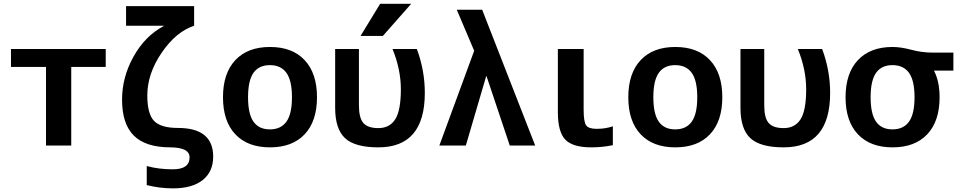

<svg xmlns="http://www.w3.org/2000/svg" viewBox="-20 -783 5168 1033"><path d="M363.3 -422.9V0H227.5V-422.9H39.1V-519.5H548.8V-422.9Z M1000 63.5Q1000 10.7 897.5 9.8Q763.7 9.8 700.2 -53.2Q636.7 -116.2 636.7 -247.1Q636.7 -368.2 698.7 -479Q760.7 -589.8 860.4 -642.6V-644.5H658.2V-750H1024.4V-644.5Q926.8 -612.3 849.6 -499Q772.5 -385.7 772.5 -269.5Q772.5 -170.9 808.6 -132.8Q844.7 -94.7 936.5 -94.7Q1127 -94.7 1127 59.6Q1127 140.6 1070.8 185.5Q1014.6 230.5 910.2 230.5Q840.8 230.5 769.5 212.9V110.4Q835 127.9 907.2 127.9Q1000 128.9 1000 63.5Z M1246.1 -459.5Q1312.5 -530.3 1432.6 -530.3Q1552.7 -530.3 1619.1 -459.5Q1685.5 -388.7 1685.5 -259.8Q1685.5 -130.9 1619.1 -60.5Q1552.7 9.8 1432.6 9.8Q1312.5 9.8 1246.1 -60.5Q1179.7 -130.9 1179.7 -259.8Q1179.7 -388.7 1246.1 -459.5ZM1343.8 -128.4Q1373 -86.9 1432.1 -86.9Q1491.2 -86.9 1521 -128.4Q1550.8 -169.9 1550.8 -259.8Q1550.8 -349.6 1521 -391.1Q1491.2 -432.6 1432.1 -432.6Q1373 -432.6 1343.8 -391.1Q1314.5 -349.6 1314.5 -259.8Q1314.5 -169.9 1343.8 -128.4Z M2265.6 -283.2Q2265.6 9.8 2015.6 9.8Q1889.6 9.8 1836.4 -39.6Q1783.2 -88.9 1783.2 -203.1V-519.5H1911.1V-216.8Q1911.1 -148.4 1935.1 -121.1Q1959 -93.8 2015.6 -93.8Q2076.2 -93.8 2106.4 -141.1Q2136.7 -188.5 2136.7 -302.7Q2136.7 -409.2 2091.8 -519.5H2222.7Q2265.6 -404.3 2265.6 -283.2ZM2192.4 -762.7 2040 -589.8H1919.9L2025.4 -762.7Z M2595.7 -373 2486.3 0H2343.8L2531.2 -509.8L2437.5 -730.5H2574.2L2859.4 0H2722.7L2597.7 -373Z M3120.1 -519.5V-193.4Q3120.1 -127.9 3133.3 -108.9Q3146.5 -89.8 3190.4 -89.8Q3237.3 -89.8 3277.3 -103.5V-2Q3221.7 9.8 3161.1 9.8Q3061.5 9.8 3021.5 -31.7Q2981.4 -73.2 2981.4 -179.7V-519.5Z M3426.8 -459.5Q3493.2 -530.3 3613.3 -530.3Q3733.4 -530.3 3799.8 -459.5Q3866.2 -388.7 3866.2 -259.8Q3866.2 -130.9 3799.8 -60.5Q3733.4 9.8 3613.3 9.8Q3493.2 9.8 3426.8 -60.5Q3360.4 -130.9 3360.4 -259.8Q3360.4 -388.7 3426.8 -459.5ZM3524.4 -128.4Q3553.7 -86.9 3612.8 -86.9Q3671.9 -86.9 3701.7 -128.4Q3731.4 -169.9 3731.4 -259.8Q3731.4 -349.6 3701.7 -391.1Q3671.9 -432.6 3612.8 -432.6Q3553.7 -432.6 3524.4 -391.1Q3495.1 -349.6 3495.1 -259.8Q3495.1 -169.9 3524.4 -128.4Z M4446.3 -283.2Q4446.3 9.8 4196.3 9.8Q4070.3 9.8 4017.1 -39.6Q3963.9 -88.9 3963.9 -203.1V-519.5H4091.8V-216.8Q4091.8 -148.4 4115.7 -121.1Q4139.6 -93.8 4196.3 -93.8Q4256.8 -93.8 4287.1 -141.1Q4317.4 -188.5 4317.4 -302.7Q4317.4 -409.2 4272.5 -519.5H4403.3Q4446.3 -404.3 4446.3 -283.2Z M4782.2 -530.3Q4826.2 -530.3 4883.3 -515.1Q4940.4 -500 4997.1 -500H5109.4V-403.3H5004.9Q5035.2 -344.7 5035.2 -259.8Q5035.2 -130.9 4968.8 -60.5Q4902.3 9.8 4782.2 9.8Q4662.1 9.8 4595.7 -60.5Q4529.3 -130.9 4529.3 -259.8Q4529.3 -388.7 4595.7 -459.5Q4662.1 -530.3 4782.2 -530.3ZM4693.4 -128.4Q4722.7 -86.9 4781.7 -86.9Q4840.8 -86.9 4870.6 -128.4Q4900.4 -169.9 4900.4 -259.8Q4900.4 -349.6 4870.6 -391.1Q4840.8 -432.6 4781.7 -432.6Q4722.7 -432.6 4693.4 -391.1Q4664.1 -349.6 4664.1 -259.8Q4664.1 -169.9 4693.4 -128.4Z"/></svg>

Font: Mgen+ 1c bold
Style: Bold
Weight: 700
Designer: [Source Han Sans]
Ryoko NISHIZUKA  (kana & ideographs); Paul D. Hunt (Latin, Greek & Cyrillic); Wenlong ZHANG  (bopomofo
Version: Version 1.059.20150602